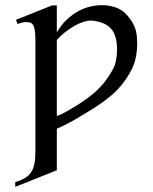

<svg xmlns="http://www.w3.org/2000/svg" viewBox="-20 -480 591 744"><path d="M433.6 -287.1Q433.6 -342.8 410.2 -369.1Q386.7 -395.5 334 -400.4Q319.3 -400.4 302.2 -394.8Q285.2 -389.2 267.6 -379.2Q250 -369.1 232.4 -355.5Q214.8 -341.8 200.2 -325.2V-30.3Q216.3 -35.6 240.2 -49.3Q264.2 -63 290.3 -79.6Q316.4 -96.2 342 -117.7Q367.7 -139.2 387.5 -165.3Q407.2 -191.4 419.9 -216.3Q432.6 -241.2 433.6 -287.1ZM117.2 -323.2Q117.2 -346.2 115.2 -360.1Q113.3 -374 109.1 -381.8Q105 -389.6 97.9 -392.1Q90.8 -394.5 80.6 -394.5Q74.2 -394.5 66.4 -392.8Q58.6 -391.1 47.9 -386.7L42 -403.3L181.6 -459H200.2V-354.5Q217.3 -383.8 239 -404.1Q260.7 -424.3 283.7 -436.8Q306.6 -449.2 329.8 -454.6Q353 -460 373.5 -460Q402.8 -460 428.2 -451.2Q453.6 -442.4 472.2 -421.6Q490.7 -400.9 501.2 -377.2Q511.7 -353.5 511.7 -309.1Q510.7 -259.3 497.3 -226.8Q483.9 -194.3 460.9 -163.3Q438 -132.3 408 -107.4Q377.9 -82.5 343.3 -60.8Q308.6 -39.1 272 -17.6Q235.4 3.9 200.2 18.6V179.7L39.1 244.1V225.6Q61 219.2 76.2 210.2Q91.3 201.2 100.3 187.7Q109.4 174.3 113.3 154.8Q117.2 135.3 117.2 107.4Z"/></svg>

Font: BabelStone Englisc
Style: Regular
Weight: 400
Designer: Andrew West
Foundry: BabelStone
Version: Version 1.000 June 24, 2023